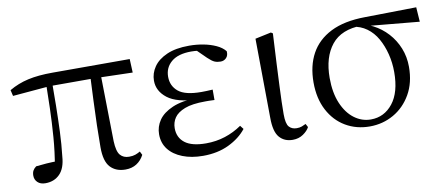

<svg xmlns="http://www.w3.org/2000/svg" viewBox="-55 -731 2191 945"><g transform="rotate(-10 1040.5 -258.0)"><path d="M108 13Q83 13 69 -0.5Q55 -14 55 -34Q55 -49 60.5 -59Q66 -69 77 -77Q102 -80 130 -82Q158 -84 191 -84L167 -57Q180 -131 185.5 -204Q191 -277 193 -346.5Q195 -416 196 -482H226Q226 -420 225 -355Q224 -290 221.5 -226Q219 -162 212 -102Q208 -44 180 -15.5Q152 13 108 13ZM25 -438 18 -468Q62 -494 113.5 -505.5Q165 -517 236 -517H622L625 -449L438 -454H212ZM508 15Q460 15 432.5 -14.5Q405 -44 405 -114Q405 -163 406.5 -223Q408 -283 411 -349Q414 -415 417 -482H468L474 -132Q476 -81 492 -62.5Q508 -44 536 -44Q555 -44 567.5 -48.5Q580 -53 592 -60L601 -42Q587 -15 563.5 0Q540 15 508 15Z M896 15Q838 15 793.5 -2.5Q749 -20 724.5 -51.5Q700 -83 700 -127Q700 -165 722 -197Q744 -229 791.5 -249.5Q839 -270 917 -272V-263Q814 -267 767.5 -303Q721 -339 721 -391Q721 -428 743 -460Q765 -492 809.5 -511.5Q854 -531 921 -531Q957 -531 991.5 -524.5Q1026 -518 1054.5 -505Q1083 -492 1099 -472Q1101 -451 1089.5 -439Q1078 -427 1061 -427Q1044 -427 1031 -432.5Q1018 -438 998 -457L941 -513L997 -511L1006 -492Q980 -496 962.5 -498.5Q945 -501 926 -501Q861 -501 827 -472.5Q793 -444 793 -398Q793 -352 827 -324Q861 -296 942 -296Q954 -296 967 -296.5Q980 -297 998 -298V-246Q979 -247 969.5 -247Q960 -247 952 -247Q886 -247 849 -232.5Q812 -218 796.5 -195Q781 -172 781 -143Q781 -96 815.5 -69.5Q850 -43 921 -43Q971 -43 1016 -57.5Q1061 -72 1100 -99L1114 -81Q1081 -39 1025 -12Q969 15 896 15Z M1344 14Q1302 14 1277.5 -14.5Q1253 -43 1253 -112L1249 -508L1329 -525L1338 -519Q1333 -430 1330 -367Q1327 -304 1325 -259Q1323 -214 1322 -180.5Q1321 -147 1321 -118Q1321 -70 1335 -54.5Q1349 -39 1373 -39Q1388 -39 1398.5 -43Q1409 -47 1419 -52L1428 -35Q1419 -17 1396.5 -1.5Q1374 14 1344 14Z M1729 15Q1662 15 1608.5 -16.5Q1555 -48 1524 -107Q1493 -166 1493 -246Q1493 -329 1526 -389.5Q1559 -450 1626.5 -484Q1694 -518 1798 -519L2055 -523L2060 -450L1793 -475L1776 -481Q1673 -480 1624 -419Q1575 -358 1575 -254Q1575 -180 1597.5 -127Q1620 -74 1657.5 -46Q1695 -18 1740 -18Q1807 -18 1850 -72.5Q1893 -127 1893 -228Q1893 -275 1882 -318.5Q1871 -362 1851 -397.5Q1831 -433 1800 -455.5Q1769 -478 1729 -483L1742 -492Q1790 -488 1831 -467Q1872 -446 1903 -412Q1934 -378 1951.5 -334.5Q1969 -291 1969 -241Q1969 -162 1936 -104.5Q1903 -47 1848.5 -16Q1794 15 1729 15Z"/></g></svg>

Font: Noto Serif KR
Style: Regular
Weight: 400
Designer: Ryoko NISHIZUKA  (kana & ideographs); Frank Grießhammer (Latin, Greek & Cyrillic); Wenlong ZHANG  (bopomofo); Sandoll Co
Foundry: Adobe
Version: Version 2.003-H1;hotconv 1.1.1;makeotfexe 2.6.0